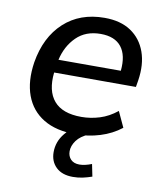

<svg xmlns="http://www.w3.org/2000/svg" viewBox="-80 -578 707 837"><g transform="rotate(10 273.0 -159.5)"><path d="M34 0ZM279 9Q192 9 136 -25Q80 -59 57 -121.5Q34 -184 47 -269Q66 -383 136.5 -448Q207 -513 316 -513Q387 -513 433 -482Q479 -451 498.5 -396.5Q518 -342 507 -270L502 -240H140Q131 -158 168.5 -114Q206 -70 290 -70Q331 -70 371 -82.5Q411 -95 447 -124L479 -55Q438 -23 386 -7Q334 9 279 9ZM311 -441Q245 -441 204 -400.5Q163 -360 149 -298H425Q432 -367 403 -404Q374 -441 311 -441ZM299 194Q251 194 224.5 168.5Q198 143 198 102Q198 55 229 17.5Q260 -20 308 -39L336 0Q300 15 283 38.5Q266 62 266 86Q266 108 279.5 122Q293 136 318 136Q341 136 372 124L383 178Q363 185 342.5 189.5Q322 194 299 194Z"/></g></svg>

Font: Winston Medium
Style: Italic
Weight: 500
Italic angle: -9°
Designer: Original fonts by Vernon Adams / Changes by Cristiano Sobral
Foundry: Original fonts by Vernon Adams / Changes by Cristiano Sobral
Version: Version 2.503;July 17, 2020;FontCreator 13.0.0.2655 64-bit